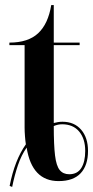

<svg xmlns="http://www.w3.org/2000/svg" viewBox="-20 -704 367 757"><path d="M18 29Q38 -73 82 -135Q80 -147 78.5 -166.5Q77 -186 77 -200V-526H17V-536Q91 -536 130.5 -573Q170 -610 182 -684H192V-536H294V-526H192V-219Q199 -221 208 -222.5Q217 -224 226 -224Q273 -224 300 -192.5Q327 -161 327 -109Q327 -52 298 -21Q269 10 211 10Q106 10 85 -122Q64 -92 50.5 -52Q37 -12 28 33ZM253 -17Q285 -17 300.5 -41.5Q316 -66 316 -109Q316 -157 292 -185.5Q268 -214 225 -214Q208 -214 192 -207Q192 -132 197 -91Q202 -50 215.5 -33.5Q229 -17 253 -17Z"/></svg>

Font: Noto Serif Display ExtraCondensed SemiBold
Style: Regular
Weight: 600
Width: 2
Designer: Monotype Design Team
Foundry: Monotype Imaging Inc.
Version: Version 2.009